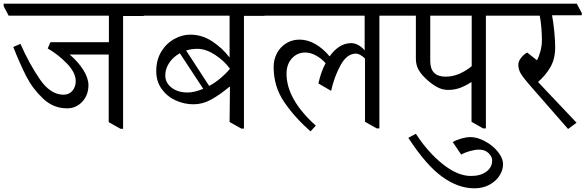

<svg xmlns="http://www.w3.org/2000/svg" viewBox="-51 -665 3178 1042"><path d="M729 -578H617V34H603L539 -2V-369H327Q373 -330 401 -285.5Q429 -241 429 -203Q429 -149 395.5 -113Q362 -77 313 -77Q238 -77 181.5 -131Q125 -185 91 -252Q57 -319 21 -410L60 -427Q108 -318 165.5 -234.5Q223 -151 294 -151Q324 -151 342 -172.5Q360 -194 360 -224Q360 -271 312 -320.5Q264 -370 208 -402L222 -435H225L224 -436H540V-580H-4L-31 -631V-645H703L730 -593Z M1385 -592V-579H1273V33H1259L1195 -3L1197 -192L1194 -194Q1140 -149 1094 -124Q1048 -99 999 -99Q949 -99 902.5 -120Q856 -141 826.5 -182Q797 -223 797 -279Q797 -340 824.5 -385Q852 -430 895 -453.5Q938 -477 981 -477Q1045 -477 1100 -441Q1155 -405 1194 -354H1195V-580H726L699 -631V-645H1357ZM1085 -199Q1118 -217 1147.5 -242Q1177 -267 1197 -292Q1166 -335 1116 -367.5Q1066 -400 1021 -400Q988 -400 959 -391L1084 -199ZM1052 -183 925 -376Q889 -356 867.5 -324Q846 -292 846 -256Q846 -216 880 -189.5Q914 -163 967 -163Q1004 -163 1052 -183Z M2120 -580H2008V32H1994L1930 -4V-347Q1903 -374 1880 -374Q1832 -374 1797.5 -311.5Q1763 -249 1746 -172L1677 -212Q1690 -273 1716 -322Q1693 -348 1663.5 -364Q1634 -380 1606 -380Q1562 -380 1533 -348Q1504 -316 1504 -265Q1504 -126 1663 17L1634 48Q1547 -29 1490.5 -112.5Q1434 -196 1434 -302Q1434 -343 1452.5 -377Q1471 -411 1503 -430.5Q1535 -450 1574 -450Q1620 -450 1662 -425Q1704 -400 1738 -359Q1788 -430 1854 -431Q1893 -431 1928 -392V-580H1380L1353 -631V-645H2090L2118 -593Z M2697 -593V-580H2586V32H2571L2508 -4V-219H2506Q2477 -200 2447 -188.5Q2417 -177 2380 -177Q2349 -177 2319 -193.5Q2289 -210 2257 -241Q2231 -266 2218.5 -290.5Q2206 -315 2206 -346V-580H2113L2086 -631V-645H2670ZM2368 -249Q2407 -249 2444 -265.5Q2481 -282 2509 -306V-580H2284V-334Q2284 -249 2367 -249Z M2505 290Q2557 290 2588.5 266.5Q2620 243 2620 206Q2620 185 2600.5 166Q2581 147 2549 147Q2528 147 2500.5 154.5Q2473 162 2452 174L2406 106Q2427 94 2454 86.5Q2481 79 2502 79Q2539 79 2581 101.5Q2623 124 2651 158.5Q2679 193 2679 227Q2679 258 2660 288Q2641 318 2605.5 337.5Q2570 357 2523 357Q2436 357 2349 294.5Q2262 232 2165 83L2206 61Q2270 160 2351 225Q2432 290 2505 290Z M3106 -582H2945Q2953 -540 2957.5 -490.5Q2962 -441 2962 -408Q2962 -346 2936.5 -301.5Q2911 -257 2869 -220L3078 1L3032 35L2823 -204Q2789 -243 2775.5 -265.5Q2762 -288 2762 -313Q2762 -333 2777.5 -352Q2793 -371 2810 -380L2863 -338Q2874 -357 2882 -387.5Q2890 -418 2890 -448Q2890 -476 2887 -514Q2884 -552 2878 -580H2693L2666 -631V-645H3079L3107 -593Z"/></svg>

Font: Martel
Style: Regular
Weight: 400
Designer: Dan Reynolds
Foundry: Dan Reynolds
Version: Version 1.001; ttfautohint (v1.1) -l 5 -r 5 -G 72 -x 0 -D la